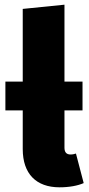

<svg xmlns="http://www.w3.org/2000/svg" viewBox="-20 -781 381 819"><path d="M304 -126C298 -124 290 -122 281 -122C263 -122 255 -132 255 -151V-310H332V-433H255V-761L77 -743V-433H3V-310H77V-145C77 -40 134 18 234 18C276 18 312 11 337 0Z"/></svg>

Font: Fira Sans ExtraBold
Style: Regular
Weight: 800
Designer: bBox Type GmbH & Carrois Corporate GbR & Edenspiekermann AG
Foundry: bBox Type GmbH & Carrois Corporate GbR & Edenspiekermann AG
Version: Version 4.300;PS 004.300;hotconv 1.0.88;makeotf.lib2.5.64775